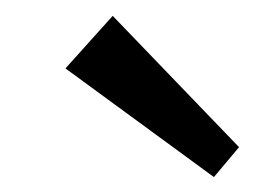

<svg xmlns="http://www.w3.org/2000/svg" viewBox="-20 -813 327 247"><path d="M287.5 -623.7 255.2 -585.2 64.2 -725 125 -792.6Z"/></svg>

Font: Pathway Extreme 8pt Thin 12pt
Style: Italic
Weight: 100
Italic angle: -8°
Version: Version 1.001;gftools[0.9.26]